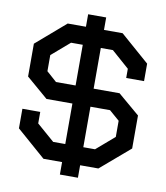

<svg xmlns="http://www.w3.org/2000/svg" viewBox="-91 -843 851 985"><g transform="rotate(10 335.0 -350.5)"><path d="M477 2H382V67H288V2H191L40 -130V-232H133V-172L225 -92H288V-303H153L40 -400V-571L193 -703H288V-768H382V-703H479L630 -571V-480H537V-528L445 -609H382V-397H517L630 -301V-129ZM288 -609H227L133 -528V-444L186 -397H288ZM537 -257 484 -303H382V-92H443L537 -173Z"/></g></svg>

Font: Turret Road
Style: Bold
Weight: 700
Designer: Noponies
Foundry: Noponies
Version: Version 1.001; ttfautohint (v1.8)